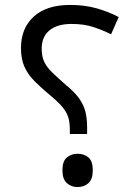

<svg xmlns="http://www.w3.org/2000/svg" viewBox="-20 -744 546 778"><path d="M263 -201V-218Q263 -247 257 -267.5Q251 -288 234 -309Q217 -330 183 -358Q147 -388 120.5 -414.5Q94 -441 79.5 -472.5Q65 -504 65 -549Q65 -630 117 -677Q169 -724 264 -724Q324 -724 372.5 -710Q421 -696 461 -675L430 -605Q396 -622 358 -634.5Q320 -647 270 -647Q212 -647 180.5 -621Q149 -595 149 -547Q149 -517 158 -496Q167 -475 189 -453Q211 -431 249 -398Q282 -371 300 -346Q318 -321 325.5 -293.5Q333 -266 333 -228V-201ZM294 14Q269 14 251 -2Q233 -18 233 -54Q233 -91 251 -106Q269 -121 294 -121Q321 -121 338.5 -106Q356 -91 356 -54Q356 -18 338.5 -2Q321 14 294 14Z"/></svg>

Font: Noto Sans Linear B
Style: Regular
Weight: 400
Designer: Monotype Design Team
Foundry: Monotype Imaging Inc.
Version: Version 2.001